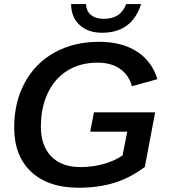

<svg xmlns="http://www.w3.org/2000/svg" viewBox="-20 -901 818 931"><path d="M361.8 9.3Q214.4 9.3 131.6 -67.6Q48.8 -144.5 48.8 -283.2Q48.8 -405.3 100.1 -500Q151.4 -595.2 244.9 -646.7Q338.4 -698.2 460.4 -698.2Q570.8 -698.2 643.8 -651.1Q716.8 -604 743.2 -517.1L619.6 -482.9Q604.5 -538.1 561.5 -567.6Q518.6 -597.2 453.1 -597.2Q370.1 -597.2 307.6 -559.1Q245.1 -520.5 211.7 -449.7Q178.2 -378.9 178.2 -286.6Q178.2 -194.3 228.5 -142.6Q278.8 -90.8 370.6 -90.8Q428.2 -90.8 481.9 -105.7Q535.6 -120.6 574.2 -147.5L597.2 -262.7H417.5L435.5 -356.4H732.4L682.1 -91.3Q608.4 -36.6 531.7 -13.7Q455.1 9.3 361.8 9.3ZM474.6 -742.2Q406.7 -742.2 366 -779.8Q325.2 -817.4 324.7 -881.3H397.5Q397.9 -847.2 421.1 -828.4Q444.3 -809.6 483.4 -809.6Q523.4 -809.6 550.5 -826.7Q577.6 -843.8 591.8 -881.3H664.1Q642.1 -812 595 -777.1Q547.9 -742.2 474.6 -742.2Z"/></svg>

Font: Arimo SemiBold
Style: Italic
Weight: 600
Italic angle: -12°
Version: Version 1.33